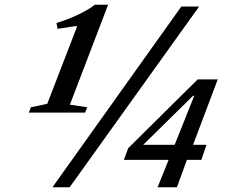

<svg xmlns="http://www.w3.org/2000/svg" viewBox="-20 -789 964 809"><path d="M201 0 744 -761.5H819L273.5 0ZM101.5 -314.5 110 -337 179 -351.5 304.5 -676.5 301.5 -679.5 222.5 -667.5 218 -692Q245 -700 276.8 -713Q308.5 -726 336.2 -741Q364 -756 379 -769H435.5L274.5 -348L347.5 -337L338.5 -314.5ZM502 -115.5 520 -164.5 813 -454.5H897.5L793.5 -179H850L828.5 -115.5H767.5L725.5 0H644L690.5 -115.5ZM583.5 -179H716L798.5 -385.5H793.5Z"/></svg>

Font: Libre Caslon Text Medium Italic
Style: Regular
Weight: 500
Italic angle: -22.583°
Designer: Pablo Impallari, Rodrigo Fuenzalida, Katja Schimmel
Foundry: Pablo Impallari, Rodrigo Fuenzalida
Version: Version 2.000